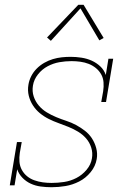

<svg xmlns="http://www.w3.org/2000/svg" viewBox="-20 -776 540 804"><path d="M195 8Q173 8 150.5 5Q128 2 108.5 -7Q89 -16 74 -31.5Q59 -47 52 -67L41 0H21L51 -181H71L63 -136Q60 -117 61.5 -98.5Q63 -80 71.5 -64.5Q80 -49 93.5 -38Q107 -27 124 -21Q141 -15 159 -12.5Q177 -10 196 -10Q222 -10 248.5 -14Q275 -18 299.5 -30.5Q324 -43 342.5 -65Q361 -87 365 -113Q369 -136 362 -158Q355 -180 340.5 -196.5Q326 -213 307 -224.5Q288 -236 267 -244.5Q246 -253 225 -260.5Q204 -268 184 -278Q164 -288 147 -302Q130 -316 118 -334.5Q106 -353 100.5 -375Q95 -397 99 -421Q102 -440 111 -457.5Q120 -475 134 -489Q148 -503 165.5 -513Q183 -523 201.5 -528.5Q220 -534 238.5 -536Q257 -538 276 -538Q298 -538 321 -534.5Q344 -531 364 -522Q384 -513 400 -498Q416 -483 423 -462L434 -530H454L424 -349H404L412 -394Q415 -413 413.5 -431.5Q412 -450 403.5 -465Q395 -480 381.5 -491Q368 -502 351.5 -508.5Q335 -515 316.5 -517.5Q298 -520 280 -520Q280 -520 280 -520Q280 -520 279 -520Q254 -520 228.5 -515.5Q203 -511 179.5 -498.5Q156 -486 139 -464.5Q122 -443 118 -418Q114 -394 121 -372.5Q128 -351 142.5 -334Q157 -317 176 -305.5Q195 -294 215.5 -285.5Q236 -277 257.5 -270Q279 -263 298.5 -252.5Q318 -242 335.5 -228.5Q353 -215 365 -196.5Q377 -178 383 -155.5Q389 -133 385 -110Q380 -80 359.5 -55Q339 -30 311.5 -16Q284 -2 254.5 3Q225 8 196 8ZM193 -605 177 -619 308 -756H330L414 -617L396 -607L317 -741Z"/></svg>

Font: Iosevka Slab Thin Oblique
Style: Regular
Weight: 100
Italic angle: -9°
Monospace: yes
Designer: Belleve Invis
Foundry: Belleve Invis
Version: Version 11.1.0; ttfautohint (v1.8.3)